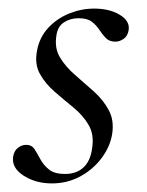

<svg xmlns="http://www.w3.org/2000/svg" viewBox="-20 -416 342 447"><path d="M100.8 11Q63 11 34.8 -7.2Q6.6 -25.4 10.6 -51.4Q12.8 -65 21.8 -71.9Q30.8 -78.8 41.2 -78.8Q54 -78.8 60.6 -68.4Q67.2 -58 74.2 -44.9Q81.2 -31.8 94 -21.4Q106.8 -11 131.2 -11Q158 -11 174.4 -26.2Q190.8 -41.4 194.6 -71.8Q199.4 -103 186.1 -125.5Q172.8 -148 150.5 -166.1Q128.2 -184.2 106.8 -202.8Q85.4 -221.4 72.8 -244.1Q60.2 -266.8 66.2 -298.2Q72 -329.4 92.4 -351.3Q112.8 -373.2 141.2 -384.6Q169.6 -396 199.2 -396Q235 -396 258.8 -381.6Q282.6 -367.2 279.6 -346.4Q277.4 -332 267.8 -325.5Q258.2 -319 249 -319Q234.6 -319 226.6 -327.2Q218.6 -335.4 211.5 -346.3Q204.4 -357.2 193.8 -365.4Q183.2 -373.6 162.6 -373.6Q143.8 -373.6 129 -364Q114.2 -354.4 111.4 -333.8Q106.4 -304.2 119.7 -282.2Q133 -260.2 155 -241.3Q177 -222.4 198.8 -202.8Q220.6 -183.2 233.4 -159.2Q246.2 -135.2 241 -103.2Q236.2 -74.2 216.4 -47.8Q196.6 -21.4 166.7 -5.2Q136.8 11 100.8 11Z"/></svg>

Font: Cormorant Light
Style: Italic
Weight: 300
Italic angle: -10°
Designer: Christian Thalmann (Catharsis Fonts)
Foundry: Catharsis Fonts
Version: Version 4.000